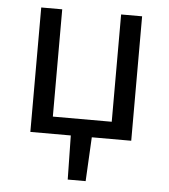

<svg xmlns="http://www.w3.org/2000/svg" viewBox="-49 -531 657 747"><g transform="rotate(5 279.0 -157.0)"><path d="M82 0V-486H164V-67H394V-486H476V0H322L313 172H243L240 0Z"/></g></svg>

Font: Pinyin1712
Style: Regular
Weight: 400
Version: Version 1